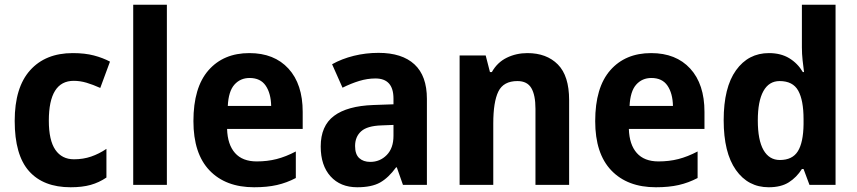

<svg xmlns="http://www.w3.org/2000/svg" viewBox="-20 -780 3615 810"><path d="M278 10Q163 10 102.5 -58Q42 -126 42 -270Q42 -411 107 -483.5Q172 -556 287 -556Q338 -556 376 -546Q414 -536 444 -520L403 -409Q372 -423 345 -431Q318 -439 291 -439Q186 -439 186 -271Q186 -188 213.5 -148Q241 -108 292 -108Q331 -108 364.5 -119.5Q398 -131 429 -152V-31Q398 -10 362.5 0Q327 10 278 10Z M684 0H542V-760H684Z M1032 -556Q1137 -556 1197 -490.5Q1257 -425 1257 -308V-236H938Q940 -170 971.5 -134.5Q1003 -99 1063 -99Q1108 -99 1147 -109Q1186 -119 1228 -141V-29Q1190 -9 1148.5 0.5Q1107 10 1052 10Q932 10 864 -61Q796 -132 796 -269Q796 -411 859.5 -483.5Q923 -556 1032 -556ZM1033 -451Q994 -451 969 -423Q944 -395 941 -333H1124Q1123 -386 1101 -418.5Q1079 -451 1033 -451Z M1577 -557Q1676 -557 1728.5 -508.5Q1781 -460 1781 -363V0H1680L1654 -74H1651Q1619 -30 1583.5 -10Q1548 10 1487 10Q1416 10 1374.5 -36Q1333 -82 1333 -162Q1333 -249 1389 -291Q1445 -333 1555 -337L1640 -340V-364Q1640 -449 1564 -449Q1530 -449 1495.5 -438.5Q1461 -428 1425 -410L1381 -509Q1422 -532 1472.5 -544.5Q1523 -557 1577 -557ZM1589 -251Q1529 -249 1503.5 -226Q1478 -203 1478 -164Q1478 -129 1495.5 -113Q1513 -97 1542 -97Q1583 -97 1611.5 -126Q1640 -155 1640 -207V-253Z M2205 -556Q2286 -556 2333.5 -508Q2381 -460 2381 -358V0H2239V-321Q2239 -379 2221.5 -408.5Q2204 -438 2163 -438Q2104 -438 2082.5 -394Q2061 -350 2061 -259V0H1919V-546H2029L2047 -476H2055Q2078 -517 2118 -536.5Q2158 -556 2205 -556Z M2727 -556Q2832 -556 2892 -490.5Q2952 -425 2952 -308V-236H2633Q2635 -170 2666.5 -134.5Q2698 -99 2758 -99Q2803 -99 2842 -109Q2881 -119 2923 -141V-29Q2885 -9 2843.5 0.5Q2802 10 2747 10Q2627 10 2559 -61Q2491 -132 2491 -269Q2491 -411 2554.5 -483.5Q2618 -556 2727 -556ZM2728 -451Q2689 -451 2664 -423Q2639 -395 2636 -333H2819Q2818 -386 2796 -418.5Q2774 -451 2728 -451Z M3223 10Q3136 10 3084.5 -63Q3033 -136 3033 -273Q3033 -411 3085 -483.5Q3137 -556 3224 -556Q3274 -556 3309.5 -534.5Q3345 -513 3367 -476H3372Q3369 -498 3366 -525.5Q3363 -553 3363 -580V-760H3505V0H3395L3370 -67H3363Q3341 -32 3308 -11Q3275 10 3223 10ZM3270 -105Q3323 -105 3346 -142Q3369 -179 3370 -256V-277Q3370 -357 3347.5 -397.5Q3325 -438 3269 -438Q3224 -438 3200.5 -395.5Q3177 -353 3177 -272Q3177 -189 3201 -147Q3225 -105 3270 -105Z"/></svg>

Font: Noto Sans Devanagari UI SemiCondensed
Style: Bold
Weight: 700
Width: 4
Designer: Jelle Bosma - Monotype Design Team
Foundry: Monotype Imaging Inc.
Version: Version 2.004; ttfautohint (v1.8.4.7-5d5b)